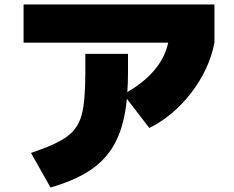

<svg xmlns="http://www.w3.org/2000/svg" viewBox="-20 -765 1040 855"><path d="M360 -440V-525H550V-440Q550 -396 547 -355Q701 -445 729 -575H85V-745H935V-575Q912 -457 832.5 -353Q753 -249 645 -195L545 -325Q534 -211 496.5 -136Q459 -61 389 -12Q319 37 205 70L118 -84Q229 -121 278 -156.5Q327 -192 343.5 -252.5Q360 -313 360 -440Z"/></svg>

Font: Enso Black
Style: Regular
Weight: 900
Designer: Coji Morishita
Foundry: UNDERFOREST DESIGN
Version: Version 1.000